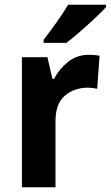

<svg xmlns="http://www.w3.org/2000/svg" viewBox="-20 -786 465 806"><path d="M353 -556Q363 -556 375.5 -555Q388 -554 398 -552L388 -413Q381 -415 369 -416.5Q357 -418 350 -418Q292 -418 252.5 -384.5Q213 -351 213 -278V0H72V-546H179L200 -455H207Q228 -496 265.5 -526Q303 -556 353 -556ZM425 -756Q409 -738 379 -710Q349 -682 316.5 -653.5Q284 -625 259 -606H163V-619Q188 -651 217 -691.5Q246 -732 266 -766H425Z"/></svg>

Font: Noto Sans Gujarati SemiCondensed
Style: Bold
Weight: 700
Width: 4
Designer: Jelle Bosma - Monotype Design Team, Universal Thirst
Foundry: Monotype Imaging Inc.
Version: Version 2.106; ttfautohint (v1.8.4.7-5d5b)